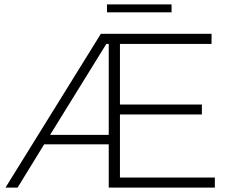

<svg xmlns="http://www.w3.org/2000/svg" viewBox="-20 -854 1062 874"><path d="M5 0 439 -700H943V-654H526V-378H899V-333H526V-46H958V0H475V-197H181L60 0ZM208 -240H475V-654H464ZM467 -798V-834H761V-798Z"/></svg>

Font: Montserrat Light
Style: Regular
Weight: 300
Designer: Julieta Ulanovsky
Foundry: Julieta Ulanovsky
Version: Version 9.000; ttfautohint (v1.8.4.7-5d5b)